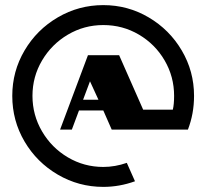

<svg xmlns="http://www.w3.org/2000/svg" viewBox="-20 -726 808 751"><path d="M28 -351Q28 -447 76 -528.5Q124 -610 206 -658Q288 -706 384 -706Q480 -706 561.5 -658Q643 -610 691 -528.5Q739 -447 739 -351Q739 -281 715 -219H417L384 -294H289L261 -219H215L324 -510H446L540 -297H656Q661 -318 661 -351Q661 -426 624 -489.5Q587 -553 523.5 -590.5Q460 -628 384 -628Q309 -628 245.5 -590.5Q182 -553 144.5 -489.5Q107 -426 107 -351Q107 -276 144.5 -212Q182 -148 245.5 -110.5Q309 -73 384 -73Q430 -73 476 -89L508 -17Q447 5 384 5Q288 5 206 -43Q124 -91 76 -172.5Q28 -254 28 -351ZM365 -336 332 -408 305 -336Z"/></svg>

Font: Notable
Style: Regular
Weight: 400
Designer: Multiple Designers
Foundry: Google, Inc.
Version: Version 1.100